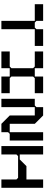

<svg xmlns="http://www.w3.org/2000/svg" viewBox="1040 -1680 640 2760"><g transform="rotate(90 1360.0 -300.0)"><path d="M400 -600V-504L376 -480H304L280 -504V-600H40V-480H280V0H400V-480H640V-600Z M1104 -480H1320V-600H1080V-480H960V-600H720V-480H936L960 -456V-144L936 -120H720V0H960V-120H1080V0H1320V-120H1104L1080 -144V-456Z M2000 -600H1880V-120H1760V-480L1640 -600H1520V-504L1496 -480H1400V0H1520V-480H1640V-120L1760 0H1880V-96L1904 -120H2000Z M2680 -600H2560V-360H2368L2272 -264H2200V-600H2080V0H2200V-216L2224 -240H2536L2560 -216V0H2680Z"/></g></svg>

Font: KUBO
Style: Regular
Weight: 400
Version: Version 001.000